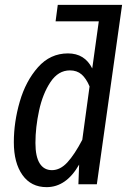

<svg xmlns="http://www.w3.org/2000/svg" viewBox="-20 -759 528 791"><path d="M379 0H303L306 -81Q253 12 172 12Q108 12 72.5 -38Q37 -88 37 -173Q37 -256 61.5 -340.5Q86 -425 136.5 -482Q187 -539 260 -539Q329 -539 360 -477L387 -671H209L218 -739H483ZM349 -403Q335 -436 316 -452.5Q297 -469 268 -469Q220 -469 188 -421Q156 -373 141 -303.5Q126 -234 126 -170Q126 -114 143.5 -86Q161 -58 194 -58Q228 -58 257.5 -90Q287 -122 319 -183Z"/></svg>

Font: Fira Sans Compressed
Style: Italic
Weight: 400
Width: 1
Italic angle: -8°
Designer: bBox Type GmbH & Carrois Corporate GbR & Edenspiekermann AG
Foundry: bBox Type GmbH & Carrois Corporate GbR & Edenspiekermann AG
Version: Version 4.301